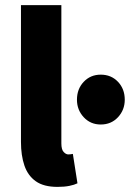

<svg xmlns="http://www.w3.org/2000/svg" viewBox="-20 -719 508 751"><path d="M205 12Q151 12 120 -10Q89 -32 75.5 -71.5Q62 -111 62 -164V-699H220V-158Q220 -134 229 -124.5Q238 -115 247 -115Q252 -115 255.5 -115.5Q259 -116 265 -117L283 -2Q271 4 251.5 8Q232 12 205 12ZM374 -232Q334 -232 307.5 -260.5Q281 -289 281 -329Q281 -371 307.5 -399Q334 -427 374 -427Q415 -427 441.5 -399Q468 -371 468 -329Q468 -289 441.5 -260.5Q415 -232 374 -232Z"/></svg>

Font: Mada ExtraBold
Style: Regular
Weight: 800
Designer: Khaled Hosny
Version: Version 1.5